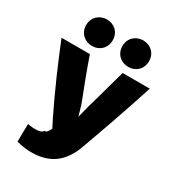

<svg xmlns="http://www.w3.org/2000/svg" viewBox="-235 -1072 1100 1219"><g transform="rotate(30 315.5 -462.5)"><path d="M80 8C80 -34 81 -79 82 -122C133 -113 183 -114 193 -136C212 -137 217 -148 230 -174C220 -193 210 -213 200 -233C122 -391 50 -560 -8 -703H200C231 -612 270 -510 310 -408C319 -377 328 -352 336 -322L359 -414C388 -510 413 -610 440 -703H639C568 -483 508 -316 449 -154C395 -21 305 20 198 23C162 24 121 19 80 8ZM282 -851C282 -791 237 -754 185 -754C133 -754 87 -791 87 -851C87 -911 133 -948 185 -948C237 -948 282 -911 282 -851ZM548 -851C548 -791 503 -754 451 -754C399 -754 353 -791 353 -851C353 -911 399 -948 451 -948C503 -948 548 -911 548 -851Z"/></g></svg>

Font: Repo Black
Style: Regular
Weight: 900
Designer: Stefan Peev
Foundry: Context Ltd
Version: Version 1.502